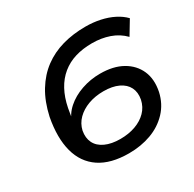

<svg xmlns="http://www.w3.org/2000/svg" viewBox="-158 -880 1064 1055"><g transform="rotate(-30 374.0 -352.5)"><path d="M371 9Q256 9 186 -38Q116 -85 92.5 -173Q69 -261 92 -383Q111 -470 149.5 -533Q188 -596 242 -636Q296 -676 363.5 -695Q431 -714 510 -714Q558 -714 602.5 -704.5Q647 -695 683.5 -676.5Q720 -658 745 -632L692 -544Q655 -582 604.5 -599.5Q554 -617 496 -617Q437 -617 389 -602.5Q341 -588 303.5 -557.5Q266 -527 241 -481Q216 -435 204 -374L190 -291H181Q196 -340 236 -375.5Q276 -411 332.5 -430.5Q389 -450 450 -450Q534 -450 590.5 -418Q647 -386 671.5 -330.5Q696 -275 681 -201Q666 -133 621 -85.5Q576 -38 511.5 -14.5Q447 9 371 9ZM369 -83Q422 -83 465 -98.5Q508 -114 536.5 -143Q565 -172 574 -214Q582 -257 566 -289Q550 -321 512 -339Q474 -357 418 -357Q365 -357 321.5 -341Q278 -325 249 -296Q220 -267 211 -227Q203 -184 219 -151.5Q235 -119 274 -101Q313 -83 369 -83Z"/></g></svg>

Font: Nunito Sans 10pt Expanded SemiBold
Style: Italic
Weight: 600
Width: 7
Italic angle: -9°
Designer: Vernon Adams
Foundry: Vernon Adams
Version: Version 3.101;gftools[0.9.27]